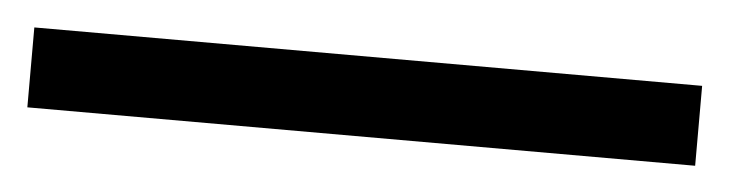

<svg xmlns="http://www.w3.org/2000/svg" viewBox="-38 -865 578 152"><g transform="rotate(5 250.5 -788.5)"><path d="M-14.6 -756.8V-820.3H516.1V-756.8Z"/></g></svg>

Font: Arian AMU
Style: Regular
Weight: 400
Designer: Ruben Hakobyan (Tarumian)
Foundry: Ruben Hakobyan (Tarumian)
Version: Version 4.003